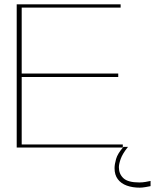

<svg xmlns="http://www.w3.org/2000/svg" viewBox="-20 -680 714 885"><path d="M57 0V-660H536V-645H80V-341H525V-325H80V-14H546V0ZM624 185Q591 185 564.5 175.5Q538 166 523 146Q508 126 508 95Q508 78 515 53Q522 28 549 -3H570Q545 28 536.5 52Q528 76 528 91Q528 122 549 141.5Q570 161 622 161Q637 161 651 158.5Q665 156 674 154V178Q665 180 650 182.5Q635 185 624 185Z"/></svg>

Font: Panamera Thin
Style: Regular
Weight: 100
Designer: Bastien Sozeau
Foundry: NBR — Bastien Sozeau
Version: Version 3.003;gftools[0.9.33]